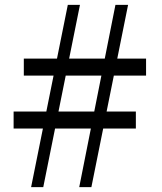

<svg xmlns="http://www.w3.org/2000/svg" viewBox="-20 -770 666 790"><path d="M108 0 259 -750H309L158 0ZM36 -241V-311H539V-241ZM78 -459V-529H581V-459ZM306 0 455 -750H507L356 0Z"/></svg>

Font: Roboto Serif 72pt
Style: Regular
Weight: 400
Designer: Greg Gazdowicz
Foundry: Commercial Type
Version: Version 1.008